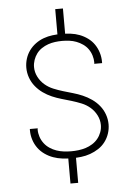

<svg xmlns="http://www.w3.org/2000/svg" viewBox="-62 -889 724 1042"><g transform="rotate(-5 300.0 -368.0)"><path d="M299 -29Q273 -29 247.5 -32Q222 -35 198 -43.5Q174 -52 152.5 -67Q131 -82 116 -102.5Q101 -123 93 -148Q85 -173 85 -198Q85 -200 85 -202Q85 -204 85 -207H128Q128 -205 127.5 -203.5Q127 -202 127 -200Q127 -180 133.5 -160.5Q140 -141 152.5 -124.5Q165 -108 182.5 -96.5Q200 -85 219 -78.5Q238 -72 258.5 -69.5Q279 -67 299 -67Q319 -67 339 -69.5Q359 -72 378 -78Q397 -84 414.5 -95Q432 -106 444.5 -121.5Q457 -137 464 -156Q471 -175 471 -195Q471 -223 458 -248.5Q445 -274 424 -292Q403 -310 377 -320.5Q351 -331 324.5 -339Q298 -347 271.5 -354.5Q245 -362 219.5 -373Q194 -384 171.5 -400Q149 -416 131.5 -437.5Q114 -459 104.5 -485.5Q95 -512 95 -540Q95 -565 102.5 -589Q110 -613 124.5 -633Q139 -653 159.5 -668Q180 -683 203.5 -691.5Q227 -700 251.5 -703Q276 -706 301 -706Q326 -706 351 -703Q376 -700 399.5 -691Q423 -682 443.5 -667Q464 -652 478 -631.5Q492 -611 499.5 -586.5Q507 -562 507 -537Q507 -535 507 -533Q507 -531 507 -529H464Q464 -531 464.5 -532.5Q465 -534 465 -536Q465 -555 459 -574.5Q453 -594 441.5 -610Q430 -626 413.5 -637.5Q397 -649 378.5 -656Q360 -663 340.5 -665.5Q321 -668 301 -668Q282 -668 262.5 -665.5Q243 -663 224.5 -656.5Q206 -650 189.5 -639Q173 -628 161.5 -612.5Q150 -597 143.5 -578Q137 -559 137 -540Q137 -512 150 -486.5Q163 -461 184 -443Q205 -425 230.5 -414.5Q256 -404 282.5 -396Q309 -388 335.5 -380.5Q362 -373 387.5 -362Q413 -351 436 -335Q459 -319 476.5 -297.5Q494 -276 503.5 -249.5Q513 -223 513 -195Q513 -170 505 -145.5Q497 -121 481.5 -100.5Q466 -80 444.5 -66Q423 -52 399 -43.5Q375 -35 349.5 -32Q324 -29 299 -29ZM279 -679V-843H321V-679ZM279 107V-56H321V107Z"/></g></svg>

Font: Zed Sans Extralight Extended
Style: Regular
Weight: 200
Width: 7
Designer: Belleve Invis
Foundry: Belleve Invis
Version: Version 1.0.0; ttfautohint (v1.8.4)